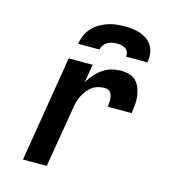

<svg xmlns="http://www.w3.org/2000/svg" viewBox="-111 -839 823 929"><g transform="rotate(15 300.0 -375.0)"><path d="M90 0 177 -530H297L282 -439Q295 -461 311.5 -479.5Q328 -498 348.5 -512Q369 -526 392.5 -532Q416 -538 439 -538Q461 -538 481 -532Q501 -526 514.5 -511.5Q528 -497 535 -477.5Q542 -458 544.5 -438Q547 -418 545 -396Q543 -374 540 -353H420Q421 -362 422 -371.5Q423 -381 422.5 -390Q422 -399 420 -407.5Q418 -416 413 -423Q408 -430 400 -433.5Q392 -437 382 -437Q366 -437 350 -432.5Q334 -428 320.5 -418Q307 -408 296.5 -394.5Q286 -381 278.5 -366Q271 -351 266.5 -335.5Q262 -320 260 -304L209 0ZM203 -610Q206 -631 215 -652Q224 -673 239 -690Q254 -707 274 -719Q294 -731 315 -738Q336 -745 357 -747.5Q378 -750 400 -750Q421 -750 441.5 -747.5Q462 -745 481 -738Q500 -731 515.5 -719Q531 -707 540.5 -689.5Q550 -672 552 -651.5Q554 -631 550 -610H443Q445 -622 441 -632.5Q437 -643 428 -649Q419 -655 407.5 -657.5Q396 -660 385 -660Q373 -660 361 -657.5Q349 -655 338 -649Q327 -643 319.5 -632.5Q312 -622 310 -610Z"/></g></svg>

Font: Iosevka Curly Extended Oblique
Style: Bold
Weight: 700
Width: 7
Italic angle: -9°
Monospace: yes
Designer: Belleve Invis
Foundry: Belleve Invis
Version: Version 11.1.0; ttfautohint (v1.8.3)